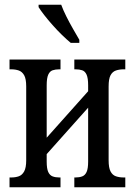

<svg xmlns="http://www.w3.org/2000/svg" viewBox="-20 -786 566 806"><path d="M20 0V-41H27Q45 -41 59 -46Q73 -51 81.5 -66.5Q90 -82 90 -113V-423Q90 -455 81.5 -470Q73 -485 59 -490Q45 -495 27 -495H20V-536H234V-495H229Q213 -495 201 -491Q189 -487 182.5 -472.5Q176 -458 176 -428V-208L350 -403V-428Q350 -458 343.5 -472.5Q337 -487 325 -491Q313 -495 297 -495H292V-536H506V-495H499Q481 -495 466.5 -490Q452 -485 444 -470Q436 -455 436 -423V-113Q436 -82 444 -66.5Q452 -51 466.5 -46Q481 -41 499 -41H506V0H292V-41H297Q313 -41 325 -45.5Q337 -50 343.5 -64Q350 -78 350 -108V-334L176 -139V-108Q176 -78 182.5 -64Q189 -50 201 -45.5Q213 -41 229 -41H234V0ZM277 -606Q260 -620 240 -639.5Q220 -659 200.5 -681Q181 -703 165.5 -723Q150 -743 142 -756V-766H237Q245 -744 258.5 -717Q272 -690 287 -664Q302 -638 313 -619V-606Z"/></svg>

Font: Noto Serif ExtraCondensed
Style: Regular
Weight: 400
Width: 2
Designer: Monotype Design Team
Foundry: Monotype Imaging Inc.
Version: Version 2.013